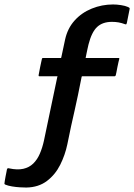

<svg xmlns="http://www.w3.org/2000/svg" viewBox="-81 -732 602 861"><path d="M37 109Q26 109 8.5 108Q-9 107 -27 104Q-45 101 -57 96Q-62 94 -61 90Q-61 88 -59.5 79Q-58 70 -56 59Q-54 48 -52 39Q-50 30 -50 28Q-49 26 -47.5 23.5Q-46 21 -40 23Q-3 31 23.5 25Q50 19 68 1.5Q86 -16 97.5 -42.5Q109 -69 116 -101Q134 -186 149 -258.5Q164 -331 176 -387Q176 -387 176.5 -388Q177 -389 177 -390Q157 -390 136 -390Q115 -390 95 -390Q93 -390 92.5 -392Q92 -394 92 -394Q93 -397 94.5 -407.5Q96 -418 99 -431Q102 -444 104 -454.5Q106 -465 107 -468Q107 -468 108 -470Q109 -472 111 -472Q131 -472 152 -472Q173 -472 193 -472Q194 -474 194 -476Q194 -478 195 -480Q199 -499 203 -517.5Q207 -536 211 -555Q222 -605 253.5 -640Q285 -675 330.5 -693.5Q376 -712 426 -712Q443 -712 462 -709Q481 -706 492 -701Q499 -698 500 -696Q501 -694 500 -690L488 -630Q487 -626 486 -624Q485 -622 481 -623Q465 -629 451 -631.5Q437 -634 421 -634Q379 -634 354.5 -611Q330 -588 316 -533Q313 -519 311 -511Q309 -503 307.5 -494.5Q306 -486 303 -472Q305 -472 307.5 -472Q310 -472 312 -472Q339 -472 360 -472Q381 -472 402 -472Q423 -472 450 -472Q455 -472 454 -468Q453 -465 450.5 -454.5Q448 -444 445.5 -431Q443 -418 441 -407.5Q439 -397 438 -394Q438 -394 436.5 -392Q435 -390 433 -390Q405 -390 383 -390Q361 -390 339 -390Q317 -390 288 -390Q285 -390 285 -387Q276 -341 268.5 -305Q261 -269 253.5 -236Q246 -203 238 -167Q230 -131 221 -85Q211 -37 189 7Q167 51 129.5 79.5Q92 108 37 109Z"/></svg>

Font: Glory SemiBold
Style: Italic
Weight: 600
Italic angle: -12°
Designer: Robert Leuschke
Foundry: Robert Leuschke
Version: Version 1.011